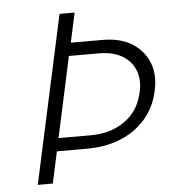

<svg xmlns="http://www.w3.org/2000/svg" viewBox="-49 -704 682 750"><g transform="rotate(-5 292.0 -329.0)"><path d="M69 0 212 -658H271L246 -542H370Q442 -542 488 -512Q534 -482 552 -433Q570 -384 555 -322Q541 -260 501.5 -215.5Q462 -171 404 -147.5Q346 -124 274 -124H133L144 -175H292Q370 -175 425 -213.5Q480 -252 496 -322Q508 -370 494.5 -408Q481 -446 444.5 -468.5Q408 -491 352 -491H234L128 0Z"/></g></svg>

Font: Ysabeau Infant Light
Style: Italic
Weight: 300
Italic angle: -12°
Designer: Christian Thalmann (Catharsis Fonts)
Version: Version 2.001;gftools[0.9.30]; featfreeze: ss01,ss02,lnum